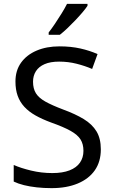

<svg xmlns="http://www.w3.org/2000/svg" viewBox="-20 -964 589 994"><path d="M502 -191Q502 -127 471 -82.5Q440 -38 382.5 -14Q325 10 247 10Q207 10 170.5 6Q134 2 104 -5.5Q74 -13 51 -24V-110Q87 -94 140.5 -81Q194 -68 251 -68Q304 -68 340 -82Q376 -96 394 -122Q412 -148 412 -183Q412 -218 397 -242Q382 -266 345.5 -286.5Q309 -307 244 -330Q198 -347 163.5 -366.5Q129 -386 106 -411Q83 -436 71.5 -468Q60 -500 60 -542Q60 -599 89 -639.5Q118 -680 169.5 -702Q221 -724 288 -724Q347 -724 396 -713Q445 -702 485 -684L457 -607Q420 -623 376.5 -634Q333 -645 286 -645Q241 -645 211 -632Q181 -619 166 -595.5Q151 -572 151 -541Q151 -505 166 -481Q181 -457 215 -438Q249 -419 307 -397Q370 -374 413.5 -347.5Q457 -321 479.5 -284Q502 -247 502 -191ZM433 -934Q424 -920 407 -900Q390 -880 369.5 -858.5Q349 -837 328.5 -817.5Q308 -798 290 -784H232V-796Q247 -815 264.5 -841Q282 -867 299 -894.5Q316 -922 327 -944H433Z"/></svg>

Font: Noto Sans Ambassadori
Style: Regular
Weight: 400
Designer: Monotype Design Team
Foundry: Monotype Imaging Inc.
Version: Version 2.013